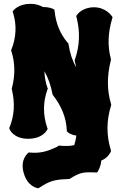

<svg xmlns="http://www.w3.org/2000/svg" viewBox="-20 -721 635 1003"><path d="M564 -637C563 -639 532 -683 471 -683C410 -683 383 -645 382 -643L378 -637L380 -630C399 -555 397 -483 371 -409L370 -404L371 -400L378 -369C358 -404 345 -444 338 -490V-493L335 -496C295 -542 272 -597 265 -665L264 -671L258 -674C257 -675 236 -685 205 -684C189 -693 168 -701 139 -701C78 -701 51 -668 50 -666L46 -661L48 -655C68 -590 65 -527 40 -463L38 -459L39 -455C59 -393 60 -328 42 -260L41 -257L42 -254C59 -182 55 -117 30 -56L28 -52L30 -47C30 -45 50 4 127 4C204 4 226 -42 227 -44L229 -48L227 -53C204 -120 204 -188 228 -254L230 -258L228 -262C218 -290 213 -319 212 -349C232 -313 246 -274 254 -230L255 -227L256 -225C302 -166 326 -106 329 -40V-35L333 -32C333 -30 350 -16 379 -13C377 4 373 21 368 37C348 42 324 43 292 40L288 39L284 42L276 47C229 69 192 81 136 76L131 75L127 78C126 80 83 111 104 183C124 254 174 261 176 262H181L185 260C235 226 266 217 324 215C329 215 334 214 339 214H343L346 212C398 180 413 177 481 180H487L491 175C491 173 507 151 509 118C545 103 557 75 558 73L560 68L559 63C535 -15 536 -92 560 -169L561 -173L560 -178C539 -248 538 -323 559 -406L560 -410L559 -414C541 -481 544 -550 566 -624L568 -631Z"/></svg>

Font: Hanalei Fill
Style: Regular
Weight: 400
Designer: Astigmatic (AOETI)
Foundry: Astigmatic (AOETI)
Version: Version 1.000